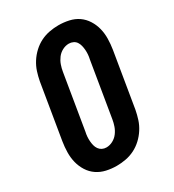

<svg xmlns="http://www.w3.org/2000/svg" viewBox="-182 -845 863 955"><g transform="rotate(-30 250.0 -367.5)"><path d="M206 8Q176 8 147 1.5Q118 -5 94.5 -21Q71 -37 55.5 -61.5Q40 -86 33 -114Q26 -142 26.5 -172.5Q27 -203 32 -234L84 -548Q89 -574 97 -599Q105 -624 120 -647.5Q135 -671 155.5 -690Q176 -709 200 -721Q224 -733 250.5 -738Q277 -743 303 -743Q333 -743 362.5 -736.5Q392 -730 415 -714Q438 -698 453.5 -673.5Q469 -649 476 -621Q483 -593 482.5 -562.5Q482 -532 477 -501L425 -187Q420 -161 412 -136Q404 -111 389 -87.5Q374 -64 353.5 -45Q333 -26 309 -14Q285 -2 258.5 3Q232 8 206 8ZM207 -97Q226 -97 244 -106.5Q262 -116 274 -132Q286 -148 292.5 -166.5Q299 -185 302 -204L354 -518Q357 -531 358 -544Q359 -557 358 -570Q357 -583 354 -595Q351 -607 344.5 -617Q338 -627 326.5 -632.5Q315 -638 302 -638Q283 -638 265 -628.5Q247 -619 235 -603Q223 -587 216.5 -568.5Q210 -550 207 -531L155 -217Q152 -204 151 -191Q150 -178 151 -165Q152 -152 155 -140Q158 -128 165 -118Q172 -108 183 -102.5Q194 -97 207 -97Z"/></g></svg>

Font: Iosevka Extrabold
Style: Italic
Weight: 800
Italic angle: -9°
Monospace: yes
Designer: Belleve Invis
Foundry: Belleve Invis
Version: Version 32.5.0; ttfautohint (v1.8.4)